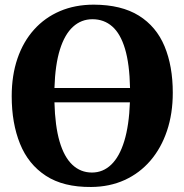

<svg xmlns="http://www.w3.org/2000/svg" viewBox="-20 -772 772 804"><path d="M361.5 11Q245.5 12 172 -36Q98.5 -84 63.8 -170Q29 -256 29 -369Q29 -456.5 53.2 -527.2Q77.5 -598 122.8 -648.2Q168 -698.5 231.2 -725.5Q294.5 -752.5 373 -752.5Q488.5 -752 561.5 -706.5Q634.5 -661 669 -578.2Q703.5 -495.5 703.5 -383.5Q703.5 -296 679.2 -224Q655 -152 610 -99.5Q565 -47 502 -18.2Q439 10.5 361.5 11ZM365 -49.5Q411.5 -49.5 446 -82.8Q480.5 -116 500.5 -181.5Q520.5 -247 524 -343.5H208Q210.5 -244.5 229.5 -179.5Q248.5 -114.5 283 -82Q317.5 -49.5 365 -49.5ZM208 -403.5H524.5Q522.5 -504 503.5 -567.5Q484.5 -631 450 -661.2Q415.5 -691.5 367 -691.5Q320.5 -691.5 285.8 -660Q251 -628.5 231 -564.8Q211 -501 208 -403.5Z"/></svg>

Font: Merriweather 28pt ExtraBold
Style: Regular
Weight: 800
Version: Version 2.100